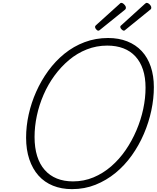

<svg xmlns="http://www.w3.org/2000/svg" viewBox="-20 -1300 1093 1339"><path d="M482 19Q409 19 349.5 -5Q290 -29 248.5 -75.5Q207 -122 184.5 -189Q162 -256 162 -340Q162 -420 180 -501.5Q198 -583 232.5 -660.5Q267 -738 316.5 -806Q366 -874 429.5 -925.5Q493 -977 570 -1006Q647 -1035 734 -1035Q808 -1035 867.5 -1011.5Q927 -988 968.5 -943.5Q1010 -899 1031.5 -835Q1053 -771 1053 -692Q1053 -613 1035.5 -530Q1018 -447 983.5 -366.5Q949 -286 899 -216Q849 -146 785.5 -94Q722 -42 646 -11.5Q570 19 482 19ZM489 -35Q565 -35 632 -63Q699 -91 755.5 -140Q812 -189 856 -253Q900 -317 931.5 -391Q963 -465 979 -540.5Q995 -616 995 -688Q995 -760 977 -814.5Q959 -869 924.5 -906.5Q890 -944 840.5 -963Q791 -982 728 -982Q653 -982 585.5 -955.5Q518 -929 461.5 -881.5Q405 -834 360 -772.5Q315 -711 284 -639.5Q253 -568 237 -493Q221 -418 221 -345Q221 -270 239 -212Q257 -154 292 -114.5Q327 -75 376.5 -55Q426 -35 489 -35ZM666 -1086Q659 -1086 651 -1095Q643 -1104 643 -1111Q643 -1114 643.5 -1116.5Q644 -1119 648 -1123L812 -1271Q816 -1275 819 -1277.5Q822 -1280 826 -1280Q833 -1280 840 -1274.5Q847 -1269 852.5 -1261.5Q858 -1254 858 -1247Q858 -1243 857 -1239.5Q856 -1236 851 -1232L680 -1094Q677 -1091 673 -1088.5Q669 -1086 666 -1086ZM844 -1086Q837 -1086 828 -1095Q819 -1104 819 -1111Q819 -1114 819.5 -1116.5Q820 -1119 825 -1123L988 -1271Q993 -1275 996 -1277.5Q999 -1280 1003 -1280Q1010 -1280 1017.5 -1274.5Q1025 -1269 1030 -1261.5Q1035 -1254 1035 -1247Q1035 -1243 1034 -1239.5Q1033 -1236 1027 -1232L857 -1094Q853 -1091 850 -1088.5Q847 -1086 844 -1086Z"/></svg>

Font: Playwrite CO ExtraLight
Style: Regular
Weight: 250
Version: Version 1.002